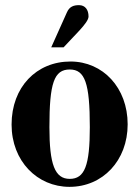

<svg xmlns="http://www.w3.org/2000/svg" viewBox="-20 -712 540 746"><path d="M329 -218C329 -69 309 -17 251 -17C193 -17 172 -73 172 -218C172 -389 190 -442 251 -442C310 -442 329 -389 329 -218ZM476 -229C476 -371 380 -473 254 -473C122 -473 25 -374 25 -228C25 -86 125 14 250 14C379 14 476 -88 476 -229ZM179 -528H227L290 -595C309 -616 324 -635 324 -648C324 -674 311 -692 287 -692C267 -692 250 -687 240 -664Z"/></svg>

Font: XITS
Style: Bold
Weight: 700
Designer: MicroPress Inc., with final additions and corrections provided by Coen Hoffman, Elsevier (retired)
Version: Version 1.302